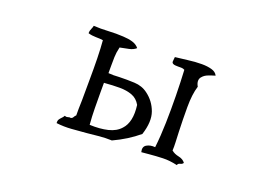

<svg xmlns="http://www.w3.org/2000/svg" viewBox="-72 -670 1144 813"><g transform="rotate(20 500.0 -263.5)"><path d="M584 -123Q535 -82 472 -53Q444 -54 416.5 -51.5Q389 -49 362 -46Q328 -43 294.5 -40.5Q261 -38 227 -42Q226 -53 230 -59Q234 -65 239 -70Q242 -73 244.5 -76Q247 -79 249 -83Q254 -81 257.5 -81Q261 -81 263 -82Q266 -83 269 -83.5Q272 -84 276 -83Q283 -85 286 -91Q289 -97 294 -101Q294 -114 294 -131.5Q294 -149 295 -170Q295 -212 295.5 -262Q296 -312 295 -358.5Q294 -405 291 -439Q277 -441 259 -441Q241 -441 224 -446Q224 -453 225.5 -458.5Q227 -464 229 -468Q231 -472 232 -475.5Q233 -479 234 -483Q249 -482 266 -482Q283 -482 300 -483Q317 -484 334 -484Q351 -484 367 -483Q390 -482 409 -476.5Q428 -471 439 -457Q427 -446 407.5 -442Q388 -438 368 -434Q362 -409 361.5 -388.5Q361 -368 361 -348Q361 -340 361 -332Q361 -324 361 -316Q371 -315 384 -315Q397 -315 410 -316Q443 -317 478 -315.5Q513 -314 539 -294Q574 -268 589 -226.5Q604 -185 584 -123ZM791 -68Q787 -61 777.5 -59Q768 -57 766 -49Q731 -57 701 -56Q671 -55 639 -52Q631 -51 623 -50.5Q615 -50 606 -49Q600 -72 615.5 -81.5Q631 -91 654 -89Q660 -141 661.5 -201.5Q663 -262 662 -323.5Q661 -385 658 -439Q651 -443 643 -443Q635 -443 628 -443Q622 -443 616 -443.5Q610 -444 606 -446Q600 -449 600 -455Q600 -461 601 -467Q602 -473 602 -476Q624 -478 656.5 -482.5Q689 -487 720 -487Q745 -487 764.5 -481.5Q784 -476 791 -461Q777 -457 761 -451Q745 -445 736 -434Q729 -427 728.5 -416Q728 -405 736 -391Q724 -353 724 -295Q724 -237 726 -185Q727 -160 728 -138.5Q729 -117 728 -101Q741 -90 761 -86Q781 -82 791 -68ZM521 -231Q507 -256 482.5 -265Q458 -274 427 -274Q396 -274 360 -271Q358 -271 357 -271Q357 -263 357 -251.5Q357 -240 357 -226Q357 -195 357.5 -156.5Q358 -118 361 -83Q407 -81 442.5 -89.5Q478 -98 498 -121Q514 -138 520 -165.5Q526 -193 521 -231Z"/></g></svg>

Font: Yuji Syuku
Style: Regular
Weight: 400
Designer: Kataoka Yuji
Foundry: Kinuta Font Factory
Version: Version 3.002